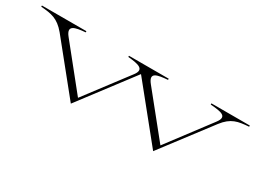

<svg xmlns="http://www.w3.org/2000/svg" viewBox="-35 -944 1874 1402"><g transform="rotate(30 901.5 -242.5)"><path d="M234 -396 566 15 902 -428 1260 15 1570 -393C1633 -475 1688 -483 1778 -490V-500H1454V-490C1540 -483 1609 -476 1552 -402L1285 -48L1002 -399C942 -473 1007 -483 1094 -490V-500H759V-490C851 -482 908 -468 858 -402L590 -48L308 -399C251 -470 313 -483 400 -490V-500H25V-490C113 -483 168 -475 234 -396Z"/></g></svg>

Font: Sprat Extended Light
Style: Regular
Weight: 300
Width: 9
Designer: Ethan Nakache
Foundry: Collletttivo
Version: Version 2.000;Glyphs 3.2 (3217)